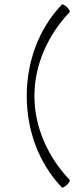

<svg xmlns="http://www.w3.org/2000/svg" viewBox="-20 -838 379 876"><path d="M262 -817C155 -705 102 -554 102 -400C102 -246 155 -95 262 17C265 20 275 15 285 6C295 -4 301 -14 298 -17C199 -121 137 -257 137 -400C137 -543 199 -679 298 -783C301 -786 295 -796 285 -806C275 -815 265 -820 262 -817Z"/></svg>

Font: Nupuram Thin
Style: Regular
Weight: 100
Designer: Santhosh Thottingal (santhosh.thottingal@gmail.com)
Foundry: SMC
Version: Version 1.000